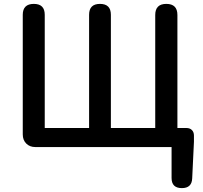

<svg xmlns="http://www.w3.org/2000/svg" viewBox="-20 -756 1041 987"><path d="M915 211Q862 211 862 159V0H479H162Q133 0 115 -18Q97 -36 97 -65V-680Q97 -736 154 -736Q210 -736 210 -680V-98H438V-680Q438 -736 494 -736Q550 -736 550 -680V-98H778V-679Q778 -736 835 -736Q892 -736 892 -679V-98H938Q956 -98 966.5 -87.5Q977 -77 977 -59V-27L968 161Q966 211 915 211Z"/></svg>

Font: GenSenRounded TW M
Style: Regular
Weight: 500
Version: Version 1.501;PS 1;hotconv 16.6.51;makeotf.lib2.5.65220